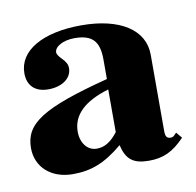

<svg xmlns="http://www.w3.org/2000/svg" viewBox="-47 -735 394 385"><g transform="rotate(-10 150.0 -542.5)"><path d="M291 -443 285 -437C285 -437 282 -435 279 -435C271 -435 268 -439 268 -450V-606C268 -657 219 -688 141 -688C62 -688 12 -659 12 -613C12 -588 27 -573 54 -573C82 -573 102 -587 102 -608C102 -615 99 -621 91 -629C85 -635 82 -640 82 -643C82 -655 100 -665 123 -665C159 -665 173 -650 173 -613V-573C38 -538 -1 -513 -1 -463C-1 -424 29 -397 73 -397C111 -397 139 -408 175 -438C182 -408 196 -397 228 -397C257 -397 277 -406 301 -431ZM172 -465C158 -447 145 -439 129 -439C110 -439 97 -456 97 -479C97 -513 122 -537 172 -552Z"/></g></svg>

Font: XITS
Style: Bold
Weight: 700
Designer: MicroPress Inc., with final additions and corrections provided by Coen Hoffman, Elsevier (retired)
Version: Version 1.107